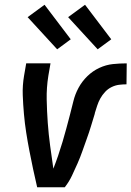

<svg xmlns="http://www.w3.org/2000/svg" viewBox="-20 -786 552 806"><path d="M136 0Q127 -38 119 -76Q111 -114 103.5 -152.5Q96 -191 90 -229.5Q84 -268 80.5 -307.5Q77 -347 75.5 -387Q74 -427 81 -468L90 -520H192L183 -468Q175 -418 176 -368.5Q177 -319 180.5 -270.5Q184 -222 190.5 -174Q197 -126 204 -78Q215 -106 224.5 -134Q234 -162 242.5 -190.5Q251 -219 258.5 -247Q266 -275 273.5 -303.5Q281 -332 288 -361Q295 -390 309.5 -417Q324 -444 346.5 -466Q369 -488 397 -501Q425 -514 454 -517Q483 -520 512 -520L511 -432Q495 -432 479.5 -430Q464 -428 448.5 -420.5Q433 -413 421 -400Q409 -387 401 -372.5Q393 -358 388 -342.5Q383 -327 378 -311V-309Q370 -283 362 -256.5Q354 -230 344.5 -204Q335 -178 326 -152Q317 -126 305.5 -100Q294 -74 282 -48.5Q270 -23 252 0ZM390 -579 266 -714 337 -766 447 -621ZM220 -579 96 -714 167 -766 277 -621Z"/></svg>

Font: Iosevka Curly Semibold
Style: Italic
Weight: 600
Italic angle: -9°
Monospace: yes
Designer: Belleve Invis
Foundry: Belleve Invis
Version: Version 22.1.2; ttfautohint (v1.8.4)